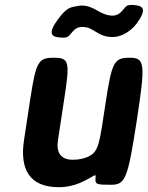

<svg xmlns="http://www.w3.org/2000/svg" viewBox="-20 -768 614 798"><path d="M283 -104C232 -104 213 -134 221 -186L247 -357C271 -512 268 -528 204 -528C139 -528 130 -512 106 -358L80 -187C61 -64 103 10 224 10C258 10 287 3 313 -8C378 -37 379 -52 377 -27C375 -2 381 0 441 0C501 0 511 -24 548 -264C585 -504 583 -528 519 -528C454 -528 445 -511 419 -341C393 -171 392 -139 347 -117C329 -109 308 -104 283 -104ZM448 -703C435 -703 423 -706 413 -710C387 -720 384 -727 356 -738C346 -742 334 -745 320 -745C312 -745 305 -744 298 -742C277 -738 259 -740 221 -688C177 -628 194 -614 231 -612C268 -609 263 -618 288 -643C296 -651 307 -656 320 -656C333 -656 344 -654 353 -650C382 -636 402 -614 447 -614C463 -614 479 -618 493 -625C514 -635 533 -650 548 -670C592 -730 575 -744 538 -747C501 -750 506 -741 481 -716C472 -708 461 -703 448 -703Z"/></svg>

Font: Asimov Print
Style: AIt
Weight: 500
Designer: Google
Version: Version 2.000980: 2014